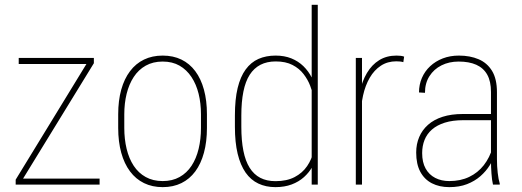

<svg xmlns="http://www.w3.org/2000/svg" viewBox="-20 -770 2176 801"><path d="M395.5 -24.9V0H52.2V-24.9ZM371.6 -506.3 61 0H45.4V-20.5L356 -528.3H371.6ZM359.4 -528.3V-502.9H58.1V-528.3Z M473.1 -236.3V-293Q473.1 -350.6 485.8 -396Q498.5 -441.4 522.5 -473.1Q546.4 -504.9 580.8 -521.5Q615.2 -538.1 658.7 -538.1Q702.6 -538.1 736.8 -521.5Q771 -504.9 794.7 -473.1Q818.4 -441.4 830.8 -396Q843.3 -350.6 843.3 -293V-236.3Q843.3 -178.7 830.8 -132.8Q818.4 -86.9 794.7 -54.9Q771 -22.9 736.8 -6.1Q702.6 10.7 658.7 10.7Q615.2 10.7 580.8 -6.1Q546.4 -22.9 522.5 -54.9Q498.5 -86.9 485.8 -132.8Q473.1 -178.7 473.1 -236.3ZM498.5 -293V-236.3Q498.5 -189.5 508.3 -148.9Q518.1 -108.4 537.8 -78.4Q557.6 -48.3 587.9 -31.5Q618.2 -14.6 658.7 -14.6Q699.2 -14.6 729.2 -31.5Q759.3 -48.3 779.1 -78.4Q798.8 -108.4 808.6 -148.9Q818.4 -189.5 818.4 -236.3V-293Q818.4 -338.9 808.6 -378.7Q798.8 -418.5 778.8 -448.7Q758.8 -479 729 -496.1Q699.2 -513.2 658.7 -513.2Q618.2 -513.2 587.9 -496.1Q557.6 -479 537.8 -448.7Q518.1 -418.5 508.3 -378.7Q498.5 -338.9 498.5 -293Z M1280.3 -102.5V-750H1305.7V0H1280.3ZM960 -241.2V-288.1Q960 -355.5 971.4 -402.8Q982.9 -450.2 1004.9 -480.2Q1026.9 -510.3 1058.3 -524.2Q1089.8 -538.1 1129.9 -538.1Q1166.5 -538.1 1195.6 -526.4Q1224.6 -514.6 1245.8 -493.9Q1267.1 -473.1 1281.2 -445.3Q1295.4 -417.5 1302.7 -385.3V-126.5Q1297.4 -100.1 1283.7 -75.4Q1270 -50.8 1248.3 -31.2Q1226.6 -11.7 1196.8 -0.5Q1167 10.7 1128.9 10.7Q1089.4 10.7 1057.9 -4.2Q1026.4 -19 1004.6 -50Q982.9 -81.1 971.4 -128.7Q960 -176.3 960 -241.2ZM986.8 -288.1V-241.2Q986.8 -183.6 995.4 -140.9Q1003.9 -98.1 1021.5 -70.1Q1039.1 -42 1065.9 -28.1Q1092.8 -14.2 1129.4 -14.2Q1176.3 -14.2 1209 -31.2Q1241.7 -48.3 1261.2 -76.9Q1280.8 -105.5 1288.1 -140.1V-365.2Q1283.7 -387.2 1273.9 -412.6Q1264.2 -438 1246.3 -461.2Q1228.5 -484.4 1200.2 -499Q1171.9 -513.7 1130.4 -513.7Q1093.8 -513.7 1066.7 -499.8Q1039.6 -485.8 1021.7 -458Q1003.9 -430.2 995.4 -387.7Q986.8 -345.2 986.8 -288.1Z M1490.2 -436V0H1464.4V-528.3H1490.2ZM1666 -533.7 1662.6 -510.7Q1656.2 -512.7 1648.9 -513.4Q1641.6 -514.2 1633.3 -514.2Q1596.7 -514.2 1568.8 -495.8Q1541 -477.5 1522.5 -445.6Q1503.9 -413.6 1494.6 -371.6Q1485.4 -329.6 1485.4 -282.2L1470.2 -281.2Q1470.2 -336.9 1480.2 -383.8Q1490.2 -430.7 1510.7 -465.3Q1531.2 -500 1562 -519Q1592.8 -538.1 1634.3 -538.1Q1644 -538.1 1652.1 -537.1Q1660.2 -536.1 1666 -533.7Z M2028.3 -99.6V-386.2Q2028.3 -430.7 2012.7 -458.5Q1997.1 -486.3 1967 -499.8Q1937 -513.2 1893.6 -513.2Q1853.5 -513.2 1821.8 -497.3Q1790 -481.4 1771.5 -452.1Q1752.9 -422.9 1752.9 -382.8L1728 -384.3Q1728 -417 1740.2 -445.1Q1752.4 -473.1 1774.7 -493.9Q1796.9 -514.6 1827.4 -526.4Q1857.9 -538.1 1894.5 -538.1Q1940.9 -538.1 1976.6 -522.9Q2012.2 -507.8 2032.7 -474.4Q2053.2 -440.9 2053.2 -385.3V-106Q2053.2 -77.1 2056.4 -48.8Q2059.6 -20.5 2064.9 -4.4V0H2036.6Q2032.2 -19 2030.3 -46.4Q2028.3 -73.7 2028.3 -99.6ZM2038.1 -294.4 2039.1 -268.6H1913.1Q1868.2 -268.6 1835.7 -258.3Q1803.2 -248 1782.2 -229.7Q1761.2 -211.4 1751.2 -186.3Q1741.2 -161.1 1741.2 -131.3Q1741.2 -92.8 1755.6 -66.9Q1770 -41 1795.7 -27.8Q1821.3 -14.6 1854.5 -14.6Q1901.4 -14.6 1937.5 -32Q1973.6 -49.3 1998.3 -80.8Q2022.9 -112.3 2035.6 -155.3L2046.9 -131.3Q2039.1 -106 2023.4 -80.8Q2007.8 -55.7 1984.1 -34.9Q1960.4 -14.2 1928.2 -1.7Q1896 10.7 1854.5 10.7Q1813 10.7 1781.7 -5.4Q1750.5 -21.5 1733.4 -53.5Q1716.3 -85.4 1716.3 -133.8Q1716.3 -168.9 1728.8 -198.2Q1741.2 -227.5 1765.6 -249.3Q1790 -271 1826.4 -282.7Q1862.8 -294.4 1910.6 -294.4Z"/></svg>

Font: Roboto Condensed Thin
Style: Regular
Weight: 250
Width: 3
Designer: Christian Robertson
Foundry: Google
Version: Version 3.009; 2024